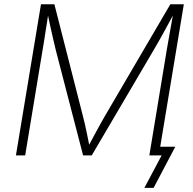

<svg xmlns="http://www.w3.org/2000/svg" viewBox="-20 -748 931 924"><path d="M56.6 0 177.2 -727.5H241.7L379.4 -188Q383.8 -171.4 388.2 -152.1Q392.6 -132.8 397 -111.8Q401.4 -90.8 405.3 -70.6Q409.2 -50.3 413.1 -31.2H398.4Q408.7 -50.8 419.7 -71.3Q430.7 -91.8 441.9 -112.5Q453.1 -133.3 463.9 -152.6Q474.6 -171.9 483.9 -188L799.8 -727.5H864.7L744.1 0H698.7L782.7 -508.8Q786.6 -529.8 790.5 -553Q794.4 -576.2 798.8 -600.3Q803.2 -624.5 807.4 -648.4Q811.5 -672.4 815.4 -694.3L822.8 -693.8Q809.6 -668.9 796.1 -644Q782.7 -619.1 769.5 -595.2Q756.3 -571.3 743.9 -549.3Q731.4 -527.3 720.2 -508.3L421.4 0H379.9L248 -508.8Q242.2 -533.7 235.1 -563.7Q228 -593.8 220.9 -627Q213.9 -660.2 206.5 -694.3L214.4 -693.8Q210.9 -671.4 207.3 -647.5Q203.6 -623.5 199.7 -599.4Q195.8 -575.2 192.4 -552.2Q189 -529.3 185.1 -508.3L101.1 0ZM674.8 156.2 757.8 0H706.5L713.4 -42H823.7L719.2 156.2Z"/></svg>

Font: Inter 16pt ExtraLight
Style: Italic
Weight: 250
Italic angle: -9.3988°
Version: Version 4.001;git-66647c0bb